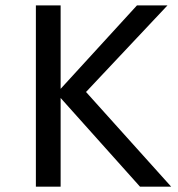

<svg xmlns="http://www.w3.org/2000/svg" viewBox="-20 -696 665 716"><path d="M206.1 -364.7 490.7 -675.8H604.5L300.8 -353L618.2 0H502L206.1 -330.6V0H113.8V-675.8H206.1Z"/></svg>

Font: Cadman
Style: Regular
Weight: 400
Designer: Paul James MIller
Foundry: High-Logic / Made with FontCreator
Version: Version 2.114;March 28, 2021;FontCreator 13.0.0.2683 64-bit